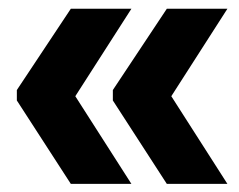

<svg xmlns="http://www.w3.org/2000/svg" viewBox="-20 -470 561 450"><path d="M513 -449.5 381.5 -244.5 513 -39H371L244.5 -234.5V-259L371 -449.5ZM288 -449.5 156.5 -244.5 288 -39H146L19.5 -234.5V-259L146 -449.5Z"/></svg>

Font: Anek Malayalam
Style: Bold
Weight: 700
Version: Version 1.003